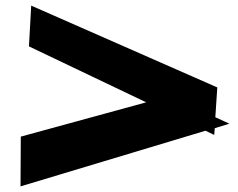

<svg xmlns="http://www.w3.org/2000/svg" viewBox="-20 -664 845 683"><path d="M744 -208 742 -184 711 -199 53 -1 54 -178 500 -300 83 -499 91 -644 753 -353 746 -247 796 -224Z"/></svg>

Font: OpenDyslexic
Style: Bold
Weight: 800
Designer: Abbie Gonzalez
Version: Version 0.920;hotconv 1.0.109;makeotfexe 2.5.65596